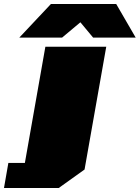

<svg xmlns="http://www.w3.org/2000/svg" viewBox="-108 -758 702 965"><path d="M-11 -569 148 -738H476L574 -569H360L296 -646L204 -569ZM-88 187 -66 61H17L120 -523H426L317 94L187 187Z"/></svg>

Font: Tomorrow Black
Style: Italic
Weight: 900
Italic angle: -10°
Designer: Tony de Marco, Monica Rizzolli
Foundry: Just in Type
Version: Version 2.002